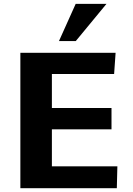

<svg xmlns="http://www.w3.org/2000/svg" viewBox="-20 -988 699 1008"><path d="M86.9 0V-710.9H586.9L579.1 -599.6H252.4V-420.9H565.4V-309.1H252.4V-114.7H596.2L593.3 0ZM289.6 -772.5 377.4 -967.8H539.1L377.9 -772.5Z"/></svg>

Font: Comme
Style: Bold
Weight: 700
Version: Version 1.000;gftools[0.9.27]